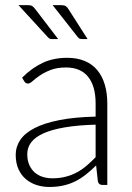

<svg xmlns="http://www.w3.org/2000/svg" viewBox="-20 -736 524 764"><path d="M42.5 0ZM388 0Q373 0 369.5 -14L362.5 -77.5Q342 -57.5 321.8 -41.5Q301.5 -25.5 279.5 -14.5Q257.5 -3.5 232 2.2Q206.5 8 176 8Q150.5 8 126.5 0.5Q102.5 -7 83.8 -22.5Q65 -38 53.8 -62.2Q42.5 -86.5 42.5 -120.5Q42.5 -152 60.5 -179Q78.5 -206 117 -226Q155.5 -246 215.8 -258Q276 -270 360.5 -272V-324Q360.5 -393 330.8 -430.2Q301 -467.5 242.5 -467.5Q206.5 -467.5 181.2 -457.5Q156 -447.5 138.5 -435.5Q121 -423.5 110 -413.5Q99 -403.5 91.5 -403.5Q86 -403.5 82.5 -406Q79 -408.5 76.5 -412.5L68 -427Q107 -466 150 -486Q193 -506 247.5 -506Q287.5 -506 317.5 -493.2Q347.5 -480.5 367.2 -456.8Q387 -433 397 -399.2Q407 -365.5 407 -324V0ZM188 -26.5Q217 -26.5 241.2 -32.8Q265.5 -39 286.2 -50.2Q307 -61.5 325 -77Q343 -92.5 360.5 -110.5V-240Q289.5 -238 238 -229.2Q186.5 -220.5 153.2 -205.5Q120 -190.5 104.2 -169.8Q88.5 -149 88.5 -122.5Q88.5 -97.5 96.8 -79.2Q105 -61 118.8 -49.2Q132.5 -37.5 150.5 -32Q168.5 -26.5 188 -26.5ZM223 -715.5Q235 -715.5 241 -712Q247 -708.5 252.5 -699.5L328.5 -580.5H307.5Q301.5 -580.5 297 -582.2Q292.5 -584 289 -589L189.5 -715.5ZM91 -715.5Q103 -715.5 108.5 -711.8Q114 -708 120.5 -699.5L211.5 -580.5H188Q182 -580.5 177.8 -582.2Q173.5 -584 169.5 -589L53.5 -715.5Z"/></svg>

Font: Lato Light
Style: Regular
Weight: 300
Designer: Lukasz Dziedzic
Foundry: tyPoland Lukasz Dziedzic
Version: Version 2.007; 2014-02-27